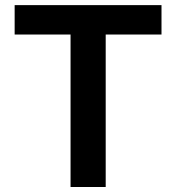

<svg xmlns="http://www.w3.org/2000/svg" viewBox="-20 -748 705 768"><path d="M38.6 -609.9H262.2V0H402.8V-609.9H626V-727.5H38.6Z"/></svg>

Font: Raveo SemiBold
Style: Regular
Weight: 600
Designer: Jakub Foglar, Rasmus Andersson (Inter)
Foundry: Jakubfoglar.com
Version: Version 1.100;Glyphs 3.2.3 (3260)